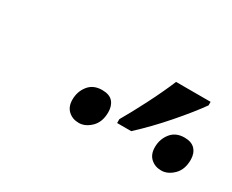

<svg xmlns="http://www.w3.org/2000/svg" viewBox="-47 -970 570 472"><g transform="rotate(30 238.0 -734.5)"><path d="M274 -678V-689Q291 -718 312.5 -760Q334 -802 349 -838H447V-828Q425 -797 388.5 -755Q352 -713 314 -678ZM192 -631Q174 -631 162 -642Q150 -653 150 -673Q150 -696 163.5 -713Q177 -730 202 -730Q223 -730 232.5 -719Q242 -708 242 -690Q242 -662 226 -646.5Q210 -631 192 -631ZM426 -631Q408 -631 396 -642Q384 -653 384 -673Q384 -696 397.5 -713Q411 -730 436 -730Q456 -730 466 -719Q476 -708 476 -690Q476 -662 460 -646.5Q444 -631 426 -631Z"/></g></svg>

Font: Noto IKEA Latin
Style: Italic
Weight: 400
Italic angle: -12°
Designer: Monotype Design Team
Foundry: Monotype Imaging Inc.
Version: Version 1.0